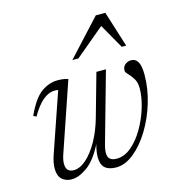

<svg xmlns="http://www.w3.org/2000/svg" viewBox="-102 -759 791 856"><g transform="rotate(-15 293.0 -331.0)"><path d="M354.5 -426H398.5L309.5 -110Q301.5 -83 301.5 -65Q301.5 -28.5 342 -28.5Q378.5 -28.5 411 -56.2Q443.5 -84 468.5 -127.2Q493.5 -170.5 507.8 -218.2Q522 -266 522 -306Q522 -333 510.8 -350.8Q499.5 -368.5 488.2 -379.8Q477 -391 477 -398.5Q477 -416.5 489.2 -426.2Q501.5 -436 516.5 -436Q537.5 -436 548 -417.5Q558.5 -399 558.5 -358.5Q558.5 -295 539 -230.2Q519.5 -165.5 486.5 -111.5Q453.5 -57.5 412.8 -24.5Q372 8.5 330 8.5Q297 8.5 279.2 -6.8Q261.5 -22 261.5 -56.5Q261.5 -80.5 270.5 -114.5Q236 -47 196.8 -19.2Q157.5 8.5 125 8.5Q98 8.5 80.5 -7.5Q63 -23.5 63 -57.5Q63 -83.5 75 -119L169 -392Q166.5 -392.5 163 -393Q159.5 -393.5 153.5 -393.5Q96.5 -393.5 45 -302.5L31.5 -309Q65 -382.5 101.2 -408.5Q137.5 -434.5 177.5 -434.5Q205.5 -434.5 225.5 -427.5L117 -110Q108.5 -85.5 108.5 -67Q108.5 -28.5 144.5 -28.5Q173 -28.5 202.8 -55Q232.5 -81.5 258 -127.2Q283.5 -173 299.5 -231ZM264.5 -504.5 417 -670H461L513 -504.5H492.5L428 -618L292.5 -504.5Z"/></g></svg>

Font: Newsreader Text Light
Style: Italic
Weight: 300
Italic angle: -17°
Designer: Hugues Gentile
Foundry: Production Type
Version: Version 1.001